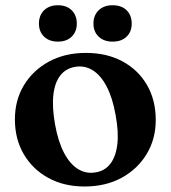

<svg xmlns="http://www.w3.org/2000/svg" viewBox="-20 -682 636 715"><path d="M300 -485Q377.5 -485 436 -453.5Q494.5 -422 527.2 -365.8Q560 -309.5 560 -235Q560 -164.5 526.2 -108.5Q492.5 -52.5 433 -20Q373.5 12.5 295 12.5Q218 12.5 159.8 -19.5Q101.5 -51.5 68.5 -107.8Q35.5 -164 35.5 -237.5Q35.5 -309 69.2 -364.8Q103 -420.5 162.5 -452.8Q222 -485 300 -485ZM335.5 -40Q369.5 -45 390.2 -71.2Q411 -97.5 416.8 -143.5Q422.5 -189.5 410.5 -254Q399 -318.5 377 -360.2Q355 -402 325 -420.5Q295 -439 260 -433Q225.5 -427.5 204.8 -401.2Q184 -375 178.8 -329.2Q173.5 -283.5 185 -218.5Q196.5 -154.5 218.5 -112.8Q240.5 -71 270.5 -52.5Q300.5 -34 335.5 -40ZM195.5 -527Q163.5 -527 144.2 -545.5Q125 -564 125 -594Q125 -625 144.2 -643.8Q163.5 -662.5 195.5 -662.5Q228 -662.5 247 -643.8Q266 -625 266 -594Q266 -564 247 -545.5Q228 -527 195.5 -527ZM399 -527Q367 -527 347.5 -545.5Q328 -564 328 -594Q328 -625 347.5 -643.8Q367 -662.5 399 -662.5Q432.5 -662.5 451.5 -643.8Q470.5 -625 470.5 -594Q470.5 -564 451.5 -545.5Q432.5 -527 399 -527Z"/></svg>

Font: Fraunces SemiBold
Style: Regular
Weight: 600
Version: Version 1.000;[b76b70a41]